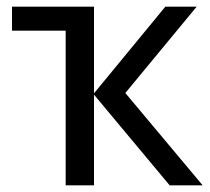

<svg xmlns="http://www.w3.org/2000/svg" viewBox="-20 -556 631 576"><path d="M570 -536H476L262 -276V-536H16V-464H177V0H262V-272L489 0H588L356 -277Z"/></svg>

Font: Noto Sans Thai
Style: Regular
Weight: 400
Designer: Monotype Design Team
Foundry: Monotype Imaging Inc.
Version: Version 1.901